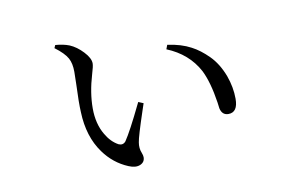

<svg xmlns="http://www.w3.org/2000/svg" viewBox="-58 -590 1116 702"><g transform="rotate(-10 500.0 -239.5)"><path d="M368.2 -2Q314.5 -24.4 279.3 -73.2Q234.4 -134.8 231.4 -226.6Q229.5 -261.7 232.4 -328.1Q233.4 -361.3 233.4 -376Q233.4 -407.2 222.7 -426.8Q210.9 -448.2 176.8 -473.6L181.6 -484.4Q210.9 -482.4 233.4 -473.6Q258.8 -462.9 281.7 -438.5Q304.7 -414.1 304.7 -394.5Q304.7 -383.8 295.9 -355.5Q276.4 -290 276.4 -232.4Q276.4 -174.8 300.8 -133.8Q319.3 -101.6 346.7 -86.9Q362.3 -80.1 373 -92.8Q395.5 -126 440.4 -218.8Q443.4 -223.6 444.3 -226.6L462.9 -218.8Q460 -210 454.1 -192.4Q423.8 -101.6 420.9 -81.1Q417 -59.6 424.8 -41Q428.7 -31.2 428.7 -24.4Q428.7 -5.9 411.1 1.5Q393.6 8.8 368.2 -2ZM761.7 -126Q738.3 -126 732.4 -152.3Q731.4 -159.2 729.5 -174.8Q717.8 -252 695.3 -296.9Q658.2 -366.2 579.1 -398.4L585 -414.1Q635.7 -407.2 671.9 -387.7Q702.1 -372.1 732.4 -341.8Q762.7 -311.5 781.2 -262.7Q796.9 -218.8 796.9 -176.8Q796.9 -126 761.7 -126Z"/></g></svg>

Font: Bpmf Zihi Only R
Style: R
Weight: 400
Foundry: But Ko
Version: Version 1.320